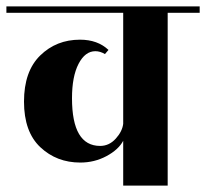

<svg xmlns="http://www.w3.org/2000/svg" viewBox="-40 -580 644 600"><path d="M584 -560V-540H484V0H345V-140Q330 -112 292.5 -92Q255 -72 211 -72Q137 -72 86 -120Q35 -168 35 -262.5Q35 -357 85.5 -406.5Q136 -456 210 -456Q265 -456 299 -424L288 -411Q273 -420 258 -420Q226 -420 205.5 -380.5Q185 -341 185 -273Q185 -124 273 -124Q301 -124 321.5 -146.5Q342 -169 345 -193V-540H-20V-560Z"/></svg>

Font: Rozha One
Style: Regular
Weight: 400
Designer: Tim Donaldson, Indian Type Foundry
Foundry: Indian Type Foundry
Version: Version 1.301;PS 1.0;hotconv 1.0.78;makeotf.lib2.5.61930; tt